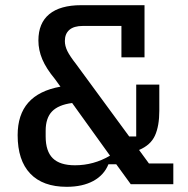

<svg xmlns="http://www.w3.org/2000/svg" viewBox="-20 -710 725 740"><path d="M128 -554Q128 -621 170 -655.5Q212 -690 293 -690H537V-489H448V-610H299Q265 -610 247.5 -595Q230 -580 230 -552Q230 -533 239.5 -513.5Q249 -494 274 -462L478 -184H505V-384H594V-283Q594 -225 577.5 -188Q561 -151 516 -132L554 -80H648V0H484L428 -77H398Q381 -35 339.5 -12.5Q298 10 237 10Q145 10 96.5 -41Q48 -92 48 -189Q48 -268 89 -314.5Q130 -361 213 -376L192 -405Q158 -446 143 -481.5Q128 -517 128 -554ZM269 -73Q341 -73 404 -110L258 -313Q205 -306 180.5 -280.5Q156 -255 156 -206V-184Q156 -127 183.5 -100Q211 -73 269 -73Z"/></svg>

Font: Mozilla Headline BETA
Style: Regular
Weight: 400
Designer: Studio DRAMA
Foundry: Studio DRAMA
Version: Version 0.100